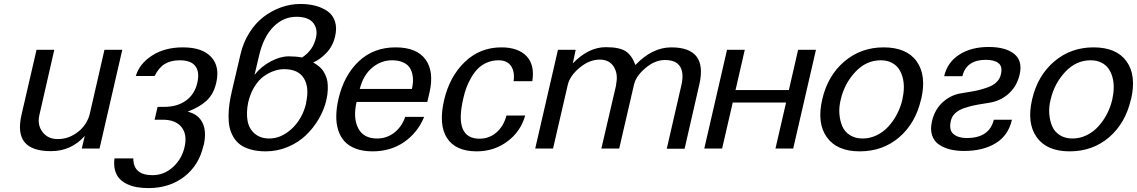

<svg xmlns="http://www.w3.org/2000/svg" viewBox="-20 -752 5756 972"><path d="M272 -47.9H272.9Q329.1 -47.9 375.7 -85Q422.4 -122.1 435.1 -178.2L508.8 -500H599.1L483.9 0H394L409.2 -64Q340.8 13.2 237.8 13.2Q141.6 13.2 104.5 -32.2Q67.4 -77.6 88.9 -170.9L165 -500H254.9L179.2 -168.9Q168 -119.6 195.3 -83.7Q222.7 -47.9 272 -47.9Z M1010.7 -14.2H1009.8Q987.3 85 912.6 142.6Q837.9 200.2 731.9 200.2Q700.2 200.2 673.3 195.6Q646.5 190.9 623 179.7Q599.6 168.5 584.2 151.6Q568.8 134.8 562 108.6Q555.2 82.5 559.6 49.8H654.8Q654.8 134.8 752 134.8Q810.5 134.8 855.7 93.8Q900.9 52.7 914.6 -8.8Q928.7 -71.3 898.9 -108.6Q869.1 -146 802.7 -146H762.7L777.8 -210.9H809.6Q877 -210.9 920.9 -242.4Q964.8 -273.9 978.5 -331.1Q991.7 -386.7 969.5 -416.7Q947.3 -446.8 889.6 -446.8Q844.7 -446.8 814.2 -428.2Q783.7 -409.7 762.7 -367.2H667.5Q686 -429.7 750 -470.9Q814 -512.2 905.8 -512.2Q1004.9 -512.2 1049.3 -463.4Q1093.8 -414.6 1074.7 -333Q1062 -276.4 1026.6 -243.2Q991.2 -210 932.6 -188V-186Q984.9 -172.9 1005.9 -128.9Q1026.9 -85 1010.7 -14.2Z M1268.6 -373Q1302.2 -415.5 1350.6 -441.2Q1398.9 -466.8 1441.4 -466.8Q1478 -466.8 1509.3 -460.9Q1565.4 -497.6 1579.6 -561Q1589.8 -606.9 1564.9 -637Q1540 -667 1480.5 -667Q1414.1 -667 1363.8 -616Q1313.5 -564.9 1291.5 -470.2ZM1530.3 -231H1529.3Q1546.9 -308.6 1518.6 -355.2Q1490.2 -401.9 1418.5 -401.9Q1394 -401.9 1368.4 -393.3Q1342.8 -384.8 1316.4 -366.5Q1290 -348.1 1268.6 -313.7Q1247.1 -279.3 1236.3 -232.9Q1226.1 -181.6 1233.2 -141.1Q1240.2 -100.6 1269.3 -75.7Q1298.3 -50.8 1343.3 -50.8Q1403.8 -50.8 1457.5 -100.6Q1511.2 -150.4 1530.3 -231ZM1153.3 -288.1 1197.3 -476.1Q1210.9 -536.1 1241.9 -585.4Q1272.9 -634.8 1314 -666.3Q1355 -697.8 1402.8 -714.8Q1450.7 -731.9 1500.5 -731.9Q1543 -731.9 1577.6 -722.7Q1612.3 -713.4 1638.9 -694.6Q1665.5 -675.8 1676 -643.1Q1686.5 -610.4 1676.3 -566.9Q1664.1 -516.1 1630.6 -482.2Q1597.2 -448.2 1565.4 -436Q1574.2 -430.7 1579.6 -427.2Q1585 -423.8 1595.9 -414.8Q1606.9 -405.8 1613.5 -396.7Q1620.1 -387.7 1627.4 -372.1Q1634.8 -356.4 1637.5 -339.4Q1640.1 -322.3 1639.4 -297.9Q1638.7 -273.4 1632.3 -246.1Q1621.1 -196.8 1594.2 -150.6Q1567.4 -104.5 1528.8 -67.4Q1490.2 -30.3 1437 -8.1Q1383.8 14.2 1325.2 14.2Q1282.7 14.2 1249.8 4.9Q1216.8 -4.4 1195.8 -20Q1174.8 -35.6 1161.4 -58.8Q1147.9 -82 1142.3 -107.4Q1136.7 -132.8 1137 -164.1Q1137.2 -195.3 1141.4 -224.9Q1145.5 -254.4 1153.3 -288.1Z M2065.4 -301.8Q2069.8 -321.3 2070.8 -340.1Q2071.8 -358.9 2067.1 -378.7Q2062.5 -398.4 2051.5 -413.1Q2040.5 -427.7 2018.3 -437.3Q1996.1 -446.8 1965.3 -446.8Q1909.2 -446.8 1864.3 -409.4Q1819.3 -372.1 1801.3 -301.8ZM1785.2 -235.8Q1766.6 -155.8 1793.2 -103.3Q1819.8 -50.8 1889.2 -50.8Q1939 -50.8 1977.3 -81.5Q2015.6 -112.3 2031.2 -160.2H2127.4Q2093.8 -79.6 2025.6 -32.7Q1957.5 14.2 1866.2 14.2Q1817.9 14.2 1781.7 0.7Q1745.6 -12.7 1724.1 -36.4Q1702.6 -60.1 1692.1 -93.5Q1681.6 -127 1682.4 -166.3Q1683.1 -205.6 1693.4 -251Q1721.2 -370.6 1796.1 -441.4Q1871.1 -512.2 1982.4 -512.2Q2089.8 -512.2 2134.3 -450.9Q2178.7 -389.6 2154.3 -283.2L2143.1 -235.8Z M2674.8 -340.8H2580.1Q2586.9 -388.2 2567.4 -417.5Q2547.9 -446.8 2503.9 -446.8Q2472.2 -446.8 2445.1 -435.1Q2418 -423.3 2399.4 -404.5Q2380.9 -385.7 2365.7 -359.6Q2350.6 -333.5 2341.3 -308.3Q2332 -283.2 2325.7 -254.9Q2277.3 -49.8 2407.7 -49.8Q2456.5 -49.8 2493.2 -81.5Q2529.8 -113.3 2543.9 -167H2638.7Q2615.7 -85.4 2548.1 -35.6Q2480.5 14.2 2394 14.2Q2286.1 14.2 2242.9 -53.2Q2199.7 -120.6 2228 -244.1Q2255.9 -364.3 2332.8 -438.2Q2409.7 -512.2 2518.1 -512.2Q2603 -512.2 2645.5 -467.8Q2688 -423.3 2674.8 -340.8Z M3099.6 -323.2 3098.6 -324.2Q3110.4 -376 3087.9 -413.1Q3065.4 -450.2 3016.6 -450.2Q2963.4 -450.2 2914.3 -409.2Q2865.2 -368.2 2854.5 -323.2L2779.8 0H2689.5L2804.7 -500H2894.5L2879.9 -431.2Q2959 -513.2 3046.9 -513.2Q3115.7 -513.2 3147.2 -492.7Q3178.7 -472.2 3196.8 -422.9Q3281.7 -512.2 3378.4 -512.2Q3563.5 -512.2 3520.5 -325.2L3445.8 1H3355.5L3429.7 -321.8Q3443.4 -381.8 3422.9 -415Q3402.3 -448.2 3345.7 -448.2Q3295.9 -448.2 3247.8 -407.7Q3199.7 -367.2 3189.5 -323.2L3114.7 0H3024.4Z M3995.6 0H3905.8L3959.5 -232.9H3689.5L3635.7 0H3545.4L3660.6 -500H3750.5L3703.6 -295.9H3973.6L4020.5 -500H4110.8Z M4548.3 -248Q4555.2 -278.8 4555.7 -307.6Q4556.2 -336.4 4549.1 -361.8Q4542 -387.2 4528.3 -406Q4514.6 -424.8 4491.7 -435.8Q4468.8 -446.8 4438.5 -446.8Q4365.2 -446.8 4310.1 -387.9Q4254.9 -329.1 4236.3 -248Q4226.6 -210.4 4229.5 -175Q4232.4 -139.6 4244.4 -112.1Q4256.3 -84.5 4283.2 -67.6Q4310.1 -50.8 4347.2 -50.8Q4384.3 -50.8 4418.5 -67.4Q4452.6 -84 4478 -112.1Q4503.4 -140.1 4521.5 -175Q4539.6 -210 4548.3 -248ZM4643.6 -250 4642.6 -248Q4614.7 -127.4 4531.7 -56.6Q4448.7 14.2 4332.5 14.2Q4216.8 14.2 4165.8 -57.4Q4114.7 -128.9 4142.6 -249Q4170.4 -369.1 4254.4 -440.7Q4338.4 -512.2 4453.6 -512.2Q4569.8 -512.2 4620.6 -441.4Q4671.4 -370.6 4643.6 -250Z M4971.2 -449.2Q4872.1 -449.2 4852.1 -366.2H4759.8Q4775.9 -436.5 4836.2 -475.3Q4896.5 -514.2 4984.9 -514.2Q5070.8 -514.2 5114.3 -479.2Q5157.7 -444.3 5142.1 -375Q5128.9 -318.8 5091.6 -282.7Q5054.2 -246.6 5003.9 -234.9Q4991.7 -231.9 4961.9 -227.5Q4932.1 -223.1 4908.9 -218Q4885.7 -212.9 4859.6 -204.1Q4833.5 -195.3 4816.2 -179.2Q4798.8 -163.1 4793.9 -141.1Q4782.7 -94.2 4806.6 -73.7Q4830.6 -53.2 4874 -53.2Q4988.8 -53.2 5011.2 -146H5103Q5085 -66.4 5020.8 -27.1Q4956.5 12.2 4860.8 12.2Q4819.8 12.2 4787.1 3.7Q4754.4 -4.9 4730.7 -22.2Q4707 -39.6 4698 -69.3Q4689 -99.1 4698.2 -138.2Q4711.4 -194.8 4748.5 -230.7Q4785.6 -266.6 4835 -277.8Q4845.7 -280.3 4877 -284.9Q4908.2 -289.6 4930.9 -294.9Q4953.6 -300.3 4980.5 -309.8Q5007.3 -319.3 5024.7 -335.9Q5042 -352.5 5046.9 -375Q5056.6 -415.5 5034.7 -432.4Q5012.7 -449.2 4971.2 -449.2Z M5610.8 -248Q5617.7 -278.8 5618.2 -307.6Q5618.7 -336.4 5611.6 -361.8Q5604.5 -387.2 5590.8 -406Q5577.1 -424.8 5554.2 -435.8Q5531.2 -446.8 5501 -446.8Q5427.7 -446.8 5372.6 -387.9Q5317.4 -329.1 5298.8 -248Q5289.1 -210.4 5292 -175Q5294.9 -139.6 5306.9 -112.1Q5318.8 -84.5 5345.7 -67.6Q5372.6 -50.8 5409.7 -50.8Q5446.8 -50.8 5481 -67.4Q5515.1 -84 5540.5 -112.1Q5565.9 -140.1 5584 -175Q5602.1 -210 5610.8 -248ZM5706.1 -250 5705.1 -248Q5677.2 -127.4 5594.2 -56.6Q5511.2 14.2 5395 14.2Q5279.3 14.2 5228.3 -57.4Q5177.2 -128.9 5205.1 -249Q5232.9 -369.1 5316.9 -440.7Q5400.9 -512.2 5516.1 -512.2Q5632.3 -512.2 5683.1 -441.4Q5733.9 -370.6 5706.1 -250Z"/></svg>

Font: Perun
Style: Italic
Weight: 400
Italic angle: -12°
Foundry: Stefan Peev, Context Ltd
Version: Version 001.000